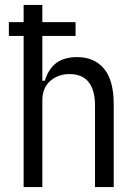

<svg xmlns="http://www.w3.org/2000/svg" viewBox="-20 -760 553 780"><path d="M76 0V-614H16V-670H76V-740H152V-670H287V-614H152V-432H162Q177 -480 208.5 -504Q240 -528 294 -528Q363 -528 402.5 -481Q442 -434 442 -336V0H366V-331Q366 -393 340.5 -426Q315 -459 262 -459Q216 -459 184 -431Q152 -403 152 -352V0Z"/></svg>

Font: IBM Plex Sans Cond
Style: Regular
Weight: 400
Width: 3
Designer: Mike Abbink, Paul van der Laan, Pieter van Rosmalen
Foundry: Bold Monday
Version: Version 1.3